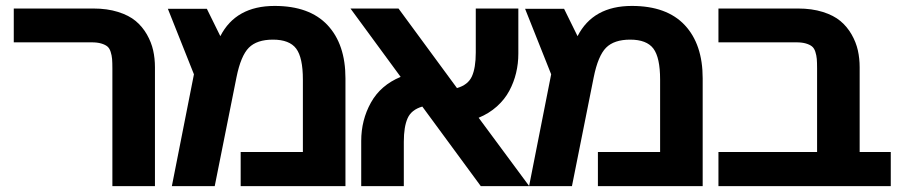

<svg xmlns="http://www.w3.org/2000/svg" viewBox="-20 -633 3081 654"><path d="M507.8 -403.8V1H362.8V-399.9Q362.8 -419.9 361.8 -432.1Q360.8 -444.3 356.9 -456.5Q353 -468.8 345.5 -474.9Q337.9 -481 324.7 -484.9Q311.5 -488.8 292 -488.8H26.9V-604H297.9Q345.2 -604 382.3 -592.3Q419.4 -580.6 442.4 -561.3Q465.3 -542 480.5 -515.4Q495.6 -488.8 501.7 -461.4Q507.8 -434.1 507.8 -403.8Z M711.4 1H565.4L640.6 -379.9L551.8 -603H684.6L730.5 -509.8Q783.2 -612.8 915.5 -612.8Q1034.2 -612.8 1095.5 -547.6Q1156.7 -482.4 1156.7 -366.2V1H799.8V-115.2H1011.7V-361.8Q1011.7 -437 988.8 -467.5Q965.8 -498 909.7 -498Q855 -498 827.6 -470.5Q800.3 -442.9 785.6 -370.1Z M1617.7 1 1418.5 -270Q1381.3 -259.3 1368.4 -230.2Q1355.5 -201.2 1355.5 -149.9V1H1210.4V-152.8Q1210.4 -224.1 1243.4 -283.4Q1276.4 -342.8 1344.7 -371.1L1173.8 -604H1337.4L1536.6 -333Q1574.2 -343.8 1587.4 -372.8Q1600.6 -401.9 1600.6 -454.1V-604H1745.6V-450.2Q1745.6 -416.5 1738 -384.8Q1730.5 -353 1714.8 -323.7Q1699.2 -294.4 1672.6 -270.5Q1646 -246.6 1610.4 -231.9L1782.7 1Z M1928.2 1H1782.2L1857.4 -379.9L1768.6 -603H1901.4L1947.3 -509.8Q2000 -612.8 2132.3 -612.8Q2251 -612.8 2312.3 -547.6Q2373.5 -482.4 2373.5 -366.2V1H2016.6V-115.2H2228.5V-361.8Q2228.5 -437 2205.6 -467.5Q2182.6 -498 2126.5 -498Q2071.8 -498 2044.4 -470.5Q2017.1 -442.9 2002.4 -370.1Z M3014.2 -115.2V1H2427.2V-115.2H2763.2V-399.9Q2763.2 -419.9 2762.2 -432.1Q2761.2 -444.3 2757.3 -456.5Q2753.4 -468.8 2745.8 -474.9Q2738.3 -481 2725.1 -484.9Q2711.9 -488.8 2692.4 -488.8H2427.2V-604H2698.2Q2745.6 -604 2782.7 -592.3Q2819.8 -580.6 2842.8 -561.3Q2865.7 -542 2880.9 -515.4Q2896 -488.8 2902.1 -461.4Q2908.2 -434.1 2908.2 -403.8V-115.2Z"/></svg>

Font: LT Superior
Style: Bold
Weight: 400
Designer: Daniel Lyons
Foundry: LyonsType
Version: Version 1.000